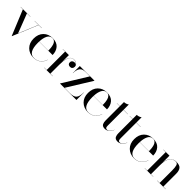

<svg xmlns="http://www.w3.org/2000/svg" viewBox="353 -1962 3345 3345"><g transform="rotate(45 2025.0 -290.0)"><path d="M294 -102 441 -457H345V-460H520V-457H445L252 10H249L57 -457H0V-460H242V-457H157Z M987 -143Q966 -74 914 -32Q862 10 782 10Q681 10 615 -55Q549 -120 549 -230Q549 -340 613.5 -405Q678 -470 779 -470Q884 -470 935 -410Q986 -350 986 -260H655Q654 -250 654 -230Q654 6 789 6Q863 6 913.5 -35.5Q964 -77 984 -143ZM779 -467Q717 -467 687.5 -409Q658 -351 655 -262H880Q880 -296 876.5 -327.5Q873 -359 863.5 -393Q854 -427 832 -447Q810 -467 779 -467Z M1037 -3H1098V-457H1037V-460H1188V-299Q1203 -470 1313 -470Q1349 -470 1377 -447Q1405 -424 1405 -389Q1405 -362 1390 -345Q1375 -328 1347 -328Q1321 -328 1304.5 -342Q1288 -356 1288 -383Q1288 -411 1309.5 -427.5Q1331 -444 1357.5 -440Q1384 -436 1398 -411Q1388 -438 1364 -452.5Q1340 -467 1313 -467Q1274 -467 1248 -446.5Q1222 -426 1209.5 -388Q1197 -350 1192.5 -311.5Q1188 -273 1188 -223V-3H1248V0H1037Z M1605 -457Q1524 -457 1492 -413.5Q1460 -370 1460 -288H1457V-460H1818V-457L1537 -3H1663Q1762 -3 1796.5 -44.5Q1831 -86 1831 -184H1834V0H1429V-3L1709 -457Z M2327 -143Q2306 -74 2254 -32Q2202 10 2122 10Q2021 10 1955 -55Q1889 -120 1889 -230Q1889 -340 1953.5 -405Q2018 -470 2119 -470Q2224 -470 2275 -410Q2326 -350 2326 -260H1995Q1994 -250 1994 -230Q1994 6 2129 6Q2203 6 2253.5 -35.5Q2304 -77 2324 -143ZM2119 -467Q2057 -467 2027.5 -409Q1998 -351 1995 -262H2220Q2220 -296 2216.5 -327.5Q2213 -359 2203.5 -393Q2194 -427 2172 -447Q2150 -467 2119 -467Z M2672 -102Q2654 -53 2617.5 -23Q2581 7 2536 7Q2507 7 2487.5 -3Q2468 -13 2459.5 -32Q2451 -51 2448 -69Q2445 -87 2445 -111V-457H2372V-460H2445V-560Q2495 -560 2535 -590V-460H2642V-457H2535V-73Q2535 -37 2543.5 -23.5Q2552 -10 2573 -10Q2600 -10 2627 -36.5Q2654 -63 2670 -102Z M2987 -102Q2969 -53 2932.5 -23Q2896 7 2851 7Q2822 7 2802.5 -3Q2783 -13 2774.5 -32Q2766 -51 2763 -69Q2760 -87 2760 -111V-457H2687V-460H2760V-560Q2810 -560 2850 -590V-460H2957V-457H2850V-73Q2850 -37 2858.5 -23.5Q2867 -10 2888 -10Q2915 -10 2942 -36.5Q2969 -63 2985 -102Z M3465 -143Q3444 -74 3392 -32Q3340 10 3260 10Q3159 10 3093 -55Q3027 -120 3027 -230Q3027 -340 3091.5 -405Q3156 -470 3257 -470Q3362 -470 3413 -410Q3464 -350 3464 -260H3133Q3132 -250 3132 -230Q3132 6 3267 6Q3341 6 3391.5 -35.5Q3442 -77 3462 -143ZM3257 -467Q3195 -467 3165.5 -409Q3136 -351 3133 -262H3358Q3358 -296 3354.5 -327.5Q3351 -359 3341.5 -393Q3332 -427 3310 -447Q3288 -467 3257 -467Z M3515 -3H3576V-457H3515V-460H3666V-289Q3685 -470 3829 -470Q3911 -470 3941 -431Q3971 -392 3971 -319V-3H4031V0H3820V-3H3881V-308Q3881 -384 3869 -424.5Q3857 -465 3819 -465Q3666 -465 3666 -223V-3H3726V0H3515Z"/></g></svg>

Font: Bodoni* 72
Style: Regular
Weight: 400
Version: Version 1.003